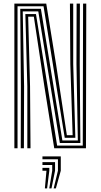

<svg xmlns="http://www.w3.org/2000/svg" viewBox="-20 -820 556 1062"><path d="M59.5 0V-800H235.8L290.2 -464L349.8 -72.2H381.8L369 -465.5L366.8 -800H385V-465.5L396.8 -57.8H338L220.8 -785.5H77V0ZM94.8 0 95.5 -342 92 -771.2H206.2L325 -43.2H410.5L403 -465.5L403.8 -800H422L421 -465.5L424.5 -29H311L191.8 -756.8H105.8L113.2 -342L112.2 0ZM131.2 0V-342L120.2 -742.2H179L296 -14.5H437.8L439.5 -800H457.2L455.5 0H280L225 -345L167.2 -727.8H135.8L146.2 -342L148.8 0ZM276.8 222.2 300.5 124.2V60.8H214.8V45H316.2V124.2L289 222.2ZM252.5 222.2 268.8 124.2V92.5H214.8V76.8H284.5V124.2L264.8 222.2ZM228.2 222.2 237 124.2H214.8V108.5H252.8V124.2L240.5 222.2Z"/></svg>

Font: Big Shoulders Inline Text Medium
Style: Regular
Weight: 500
Designer: Patric King
Foundry: XO Type Co
Version: Version 1.000